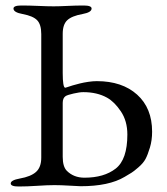

<svg xmlns="http://www.w3.org/2000/svg" viewBox="-20 -673 608 698"><path d="M443 -184Q443 -233 419.5 -268Q396 -303 369 -318Q333 -338 283 -338Q269 -338 247.5 -333Q226 -328 219 -324Q208 -317 208 -299V-103Q208 -67 223 -52Q248 -27 287 -27Q358 -27 400.5 -60Q443 -93 443 -184ZM332 -378Q424 -378 478.5 -329Q533 -280 533 -194Q533 -163 525 -136.5Q517 -110 509 -95Q501 -80 483 -64.5Q465 -49 458 -45Q451 -41 433 -30Q376 4 273 4Q267 4 234 2Q201 0 178 0Q153 0 115.5 2.5Q78 5 48 5Q19 5 19 -6Q19 -18 52 -24Q92 -31 111 -48Q130 -65 130 -100V-549Q130 -584 115 -599.5Q100 -615 62 -622Q29 -628 29 -642Q29 -653 58 -653Q86 -653 119.5 -651.5Q153 -650 175 -650Q195 -650 225.5 -651.5Q256 -653 284 -653Q313 -653 313 -642Q313 -628 280 -622Q241 -615 224.5 -599.5Q208 -584 208 -550V-408Q208 -355 217 -354L224 -356Q232 -359 244 -362.5Q256 -366 270 -369.5Q284 -373 301 -375.5Q318 -378 332 -378Z"/></svg>

Font: EB Garamond 08
Style: Regular
Weight: 400
Version: Version 0.016 ; ttfautohint (v1.5)